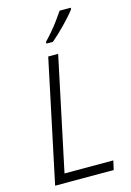

<svg xmlns="http://www.w3.org/2000/svg" viewBox="-139 -1015 740 1083"><g transform="rotate(-15 231.0 -473.5)"><path d="M43 0 194 -714H252L112 -53H397L385 0ZM203 -797Q222 -816 245 -843Q268 -870 288.5 -898Q309 -926 323 -947H388V-939Q377 -924 359.5 -904Q342 -884 321.5 -863Q301 -842 280.5 -822.5Q260 -803 241 -787H203Z"/></g></svg>

Font: Noto Sans Display Light
Style: Italic
Weight: 300
Italic angle: -12°
Designer: Monotype Design Team
Foundry: Monotype Imaging Inc.
Version: Version 2.003